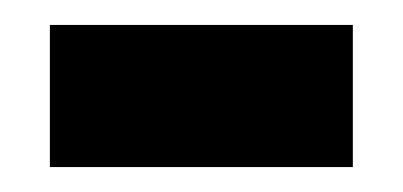

<svg xmlns="http://www.w3.org/2000/svg" viewBox="-20 -733 323 154"><path d="M20 -599H263V-713H20Z"/></svg>

Font: Bricolage Grotesque 10pt Condensed ExtraBold
Style: Regular
Weight: 800
Width: 3
Designer: Mathieu Triay
Foundry: Atelier Triay
Version: Version 1.000;gftools[0.9.29]